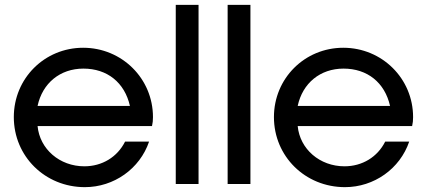

<svg xmlns="http://www.w3.org/2000/svg" viewBox="-20 -759 1758 792"><path d="M496 -175C464 -111 401 -73 328 -73C226 -73 144 -144 135 -239H607C610 -252 611 -262 611 -276C611 -435 483 -562 323 -562C164 -562 37 -436 37 -276C37 -114 166 13 330 13C450 13 557 -63 595 -175ZM135 -322C155 -416 228 -476 324 -476C422 -476 494 -419 516 -322Z M705 0H799V-739H705Z M919 0H1013V-739H919Z M1569 -175C1537 -111 1474 -73 1401 -73C1299 -73 1217 -144 1208 -239H1680C1683 -252 1684 -262 1684 -276C1684 -435 1556 -562 1396 -562C1237 -562 1110 -436 1110 -276C1110 -114 1239 13 1403 13C1523 13 1630 -63 1668 -175ZM1208 -322C1228 -416 1301 -476 1397 -476C1495 -476 1567 -419 1589 -322Z"/></svg>

Font: Involve Medium
Style: Regular
Weight: 500
Designer: Stefan Peev
Foundry: Context Ltd.
Version: Version 1.001